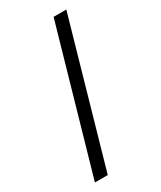

<svg xmlns="http://www.w3.org/2000/svg" viewBox="-226 -870 902 1073"><g transform="rotate(-30 224.5 -333.5)"><path d="M315 -792H397L135 125H52Z"/></g></svg>

Font: uhindi25
Style: Book
Weight: 400
Designer: Jelle Bosma - Monotype Design Team
Foundry: Monotype Imaging Inc.
Version: Version 2.003